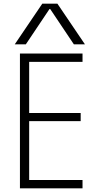

<svg xmlns="http://www.w3.org/2000/svg" viewBox="-20 -1020 540 1040"><path d="M88 0V-730H427V-685H138V-408H417V-364H138V-45H427V0ZM60 -780 209 -1000H291L440 -780H380L252 -971H248L120 -780Z"/></svg>

Font: M PLUS 1 Code Light
Style: Regular
Weight: 300
Designer: Coji Morishita
Foundry: UNDERFOREST DESIGN
Version: Version 1.002